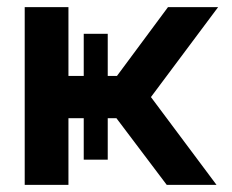

<svg xmlns="http://www.w3.org/2000/svg" viewBox="-20 -520 652 540"><path d="M215.5 -425H283V-306.5H309L452.5 -500H593.5L404.5 -247L589 0H449L307.5 -187.5H283V-71H215.5V-187.5H172.5V0H49.5V-500H172.5V-306.5H215.5Z"/></svg>

Font: Overused Grotesk SemiBold
Style: Regular
Weight: 610
Version: Version 0.004